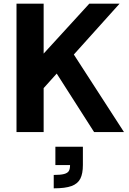

<svg xmlns="http://www.w3.org/2000/svg" viewBox="-20 -720 706 1047"><path d="M82 -279 467 -700H632L178 -195ZM70 -700H218V0H70ZM238 -399 363 -453 656 0H493ZM362 180H432Q432 227 418 254.5Q404 282 370 294.5Q336 307 273 307V234Q310 234 329 229Q348 224 355 213Q362 202 362 180ZM282 80H432V180H282Z"/></svg>

Font: Uncut Sans VF
Style: Regular
Weight: 400
Designer: Kasper Nordkvist
Foundry: Uncut Type
Version: Version 1.100;FEAKit 1.0